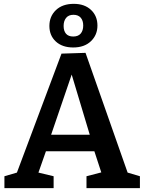

<svg xmlns="http://www.w3.org/2000/svg" viewBox="-20 -979 752 999"><path d="M425 -704 644 -81 708 -62V0H430V-62L507 -82L471 -192H219L180 -81L259 -62V0H3V-62L68 -81L300 -700ZM447 -278 353 -591 246 -278ZM237 -844Q237 -894 271 -926.5Q305 -959 364 -959Q420 -959 453.5 -927.5Q487 -896 487 -846Q487 -797 453 -764.5Q419 -732 361 -732Q304 -732 270.5 -763Q237 -794 237 -844ZM413 -846Q413 -872 400 -887Q387 -902 362 -902Q337 -902 324 -886Q311 -870 311 -844Q311 -818 323.5 -803.5Q336 -789 361 -789Q387 -789 400 -804.5Q413 -820 413 -846Z"/></svg>

Font: Bitter Pro SemiBold
Style: Regular
Weight: 600
Designer: Sol Matas, and Bitter project Authors
Foundry: Sol Matas
Version: Version 1.010